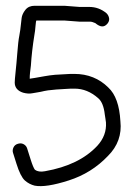

<svg xmlns="http://www.w3.org/2000/svg" viewBox="-20 -662 461 665"><path d="M203 -642H100C87 -642 76 -638 68 -628C60 -618 56 -608 55 -600C54 -592 53 -583 52 -574C51 -565 50 -554 47 -539C44 -524 42 -505 40 -479C38 -453 36 -432 34 -413C32 -394 31 -382 31 -376C31 -359 41 -347 60 -341C71 -338 82 -337 92 -339C102 -341 112 -342 121 -344C130 -346 138 -348 146 -349C154 -350 164 -351 175 -352C186 -353 197 -353 208 -354C219 -355 229 -355 238 -355C268 -355 295 -344 320 -322C332 -312 340 -293 343 -265C344 -257 346 -248 347 -238C349 -208 339 -181 317 -157C275 -112 215 -83 136 -69C121 -66 109 -68 101 -74C97 -79 92 -91 86 -110L74 -148C72 -155 67 -160 61 -163C55 -166 49 -166 42 -164C35 -162 30 -158 27 -152C24 -146 23 -139 25 -133L37 -95C46 -66 56 -46 66 -37C76 -28 88 -22 100 -19C126 -14 165 -20 218 -37C271 -54 316 -82 354 -122C388 -156 402 -196 397 -242C394 -297 380 -336 355 -359C324 -390 284 -406 238 -406C227 -406 217 -406 206 -405C195 -404 184 -404 171 -403C158 -402 146 -400 134 -398C122 -396 111 -394 100 -392C89 -390 84 -390 83 -389C83 -396 83 -403 84 -410C85 -417 86 -426 87 -435C89 -467 93 -503 99 -540C101 -550 102 -560 103 -572C104 -584 105 -590 106 -591H202L255 -587H292C297 -587 303 -585 310 -582C328 -567 341 -567 352 -580C356 -585 359 -591 358 -598C357 -605 354 -611 349 -616C331 -631 311 -638 289 -638H255Z"/></svg>

Font: AppleStorm
Style: Rg
Weight: 400
Foundry: Cannot Into Space Fonts
Version: Version 1.01